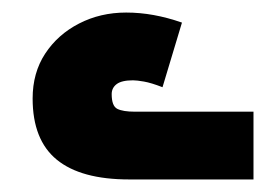

<svg xmlns="http://www.w3.org/2000/svg" viewBox="-20 -886 435 306"><path d="M186 -600Q109 -600 70.5 -631.5Q32 -663 32 -729Q32 -770 52 -800.5Q72 -831 106 -848.5Q140 -866 181 -866Q203 -866 225 -862Q247 -858 270 -850L239 -747Q221 -754 209.5 -756Q198 -758 192 -758Q174 -758 166 -752Q158 -746 158 -736Q158 -717 167 -712.5Q176 -708 195 -708H384V-600Z"/></svg>

Font: Noto Sans Armenian ExtraBold
Style: Regular
Weight: 800
Version: Version 2.007